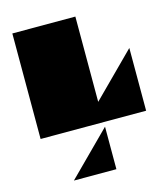

<svg xmlns="http://www.w3.org/2000/svg" viewBox="-147 -844 1122 1283"><g transform="rotate(-15 414.0 -202.0)"><path d="M60 0V-730H496V-140L790 -434V0H60ZM203 326 497 32V326Z"/></g></svg>

Font: El Pececito
Style: Regular
Weight: 400
Designer: deFharo
Foundry: deFharo
Version: El Pececito Version 1.000